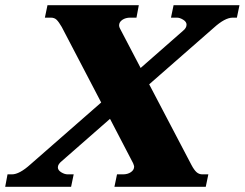

<svg xmlns="http://www.w3.org/2000/svg" viewBox="-50 -720 943 740"><path d="M873 -700 863 -652H847Q817 -652 774 -613L525 -395L688 -84Q698 -65 707.5 -56.5Q717 -48 730 -48H753L743 0H391L401 -48H424Q442 -48 454.5 -56.5Q467 -65 467 -78Q467 -81 463 -91L374 -262L188 -99Q173 -87 173 -75Q173 -64 186 -56Q199 -48 211 -48H234L224 0H-30L-21 -48H-4Q25 -48 68 -87L340 -325L188 -616Q177 -635 168.5 -643.5Q160 -652 146 -652H123L133 -700H485L476 -652H452Q434 -652 421.5 -643.5Q409 -635 409 -622Q409 -616 413 -609L492 -458L655 -601Q669 -612 669 -625Q669 -636 656 -644Q643 -652 632 -652H609L619 -700Z"/></svg>

Font: Taviraj Black
Style: Italic
Weight: 900
Italic angle: -12°
Designer: Katatrad Team
Foundry: CadsonDemak
Version: Version 1.001